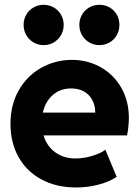

<svg xmlns="http://www.w3.org/2000/svg" viewBox="-20 -787 592 814"><path d="M24.4 -261.7Q24.4 -342.3 59.3 -403.8Q94.2 -465.3 153.8 -499Q213.4 -532.7 284.2 -533.2Q351.6 -533.2 407 -502Q462.4 -470.7 494.4 -414.6Q526.4 -358.4 526.4 -287.1Q525.9 -247.6 518.6 -212.9H164.6Q178.2 -167.5 214.1 -141.4Q250 -115.2 299.8 -115.2Q335 -115.2 371.3 -126.2Q407.7 -137.2 426.8 -152.3L474.6 -37.1Q443.8 -16.6 398.4 -4.4Q353 7.8 302.7 7.8Q218.8 7.8 155.5 -26.4Q92.3 -60.5 58.3 -121.8Q24.4 -183.1 24.4 -261.7ZM383.8 -309.6Q383.8 -340.8 370.8 -364Q357.9 -387.2 335 -399.7Q312 -412.1 282.2 -412.1Q235.4 -412.1 203.6 -384Q171.9 -356 161.6 -309.6ZM316.4 -681.6Q316.4 -705.1 327.6 -724.6Q338.9 -744.1 358.4 -755.4Q377.9 -766.6 401.4 -766.6Q425.3 -766.6 444.8 -755.4Q464.4 -744.1 475.3 -724.6Q486.3 -705.1 486.3 -681.6Q486.3 -657.7 475.3 -638.2Q464.4 -618.7 444.8 -607.2Q425.3 -595.7 401.4 -595.7Q377.9 -595.7 358.4 -607.2Q338.9 -618.7 327.6 -638.2Q316.4 -657.7 316.4 -681.6ZM80.1 -681.6Q80.1 -705.1 91.3 -724.6Q102.5 -744.1 122.1 -755.4Q141.6 -766.6 165 -766.6Q188.5 -766.6 208 -755.4Q227.5 -744.1 238.8 -724.6Q250 -705.1 250 -681.6Q250 -657.7 238.8 -638.2Q227.5 -618.7 208 -607.2Q188.5 -595.7 165 -595.7Q141.6 -595.7 122.1 -607.2Q102.5 -618.7 91.3 -638.2Q80.1 -657.7 80.1 -681.6Z"/></svg>

Font: Reddit Sans Chocolate ExtraBold
Style: Regular
Weight: 800
Designer: Stephen Hutchings
Foundry: Reddit
Version: Version 1.011